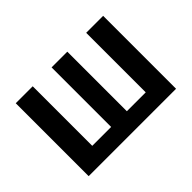

<svg xmlns="http://www.w3.org/2000/svg" viewBox="-100 -757 985 985"><g transform="rotate(-45 392.0 -264.5)"><path d="M709 0H75V-529H198V-97H335V-529H449V-97H586V-529H709Z"/></g></svg>

Font: Fira Sans Medium
Style: Regular
Weight: 500
Designer: bBox Type GmbH & Carrois Corporate GbR & Edenspiekermann AG
Foundry: bBox Type GmbH & Carrois Corporate GbR & Edenspiekermann AG
Version: Version 4.301